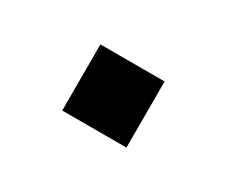

<svg xmlns="http://www.w3.org/2000/svg" viewBox="-38 -181 305 259"><g transform="rotate(30 115.0 -51.5)"><path d="M165 0H65V-103H165Z"/></g></svg>

Font: EB Squaramond
Style: Regular
Weight: 400
Designer: Jake Brussel Faria
Foundry: Jake Brussel Faria
Version: Version 0.002